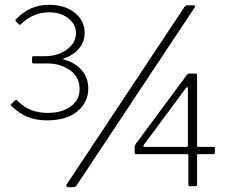

<svg xmlns="http://www.w3.org/2000/svg" viewBox="-20 -772 933 796"><path d="M46 -692C43.3 -689.3 43.3 -686.3 46 -683L57 -672C59 -670 60.7 -669 62 -669C63.3 -669 65 -670 67 -672C101 -704.7 140 -721 184 -721C216 -721 242.5 -712.7 263.5 -696C284.5 -679.3 295 -659 295 -635C295 -607.7 282.3 -584.8 257 -566.5C231.7 -548.2 201 -539 165 -539H119C115 -539 113 -537.3 113 -534V-514C113 -510.7 115 -509 119 -509H176C212 -509 243.3 -499.7 270 -481C296.7 -462.3 310 -436.3 310 -403C310 -373.7 298.2 -349.8 274.5 -331.5C250.8 -313.2 218.7 -304 178 -304C152 -304 128.8 -308 108.5 -316C88.2 -324 69 -337.3 51 -356C48.3 -358.7 45.7 -358.7 43 -356L27 -341C25 -339.7 24 -338.5 24 -337.5C24 -336.5 24.7 -335.3 26 -334C47.3 -312.7 69.8 -297.2 93.5 -287.5C117.2 -277.8 144 -273 174 -273C228.7 -273 271 -285.5 301 -310.5C331 -335.5 346 -367 346 -405C346 -435 336.7 -460.5 318 -481.5C299.3 -502.5 276.3 -516.7 249 -524C244.3 -524.7 242 -525.7 242 -527C242 -529 244.3 -530.3 249 -531C274.3 -540.3 294.3 -554.2 309 -572.5C323.7 -590.8 331 -612 331 -636C331 -669.3 317.3 -697 290 -719C262.7 -741 227 -752 183 -752C156.3 -752 131.8 -747.2 109.5 -737.5C87.2 -727.8 66 -712.7 46 -692ZM298 -4 787 -741C790.3 -747 788.7 -750 782 -750H759C753 -750 748.7 -748.3 746 -745L258 -10C256 -7.3 255 -4.7 255 -2C255 2 258 4 264 4H282C286.7 4 290 3.5 292 2.5C294 1.5 296 -0.7 298 -4ZM766 -467C762 -467 758.7 -465.7 756 -463L544 -177C540 -171.7 538 -166.7 538 -162V-139C538 -135 540.3 -133 545 -133H756C759.3 -133 761 -131.3 761 -128V-6C761 -2 763 0 767 0H790C794.7 0 797 -2 797 -6V-126C797 -130.7 798.7 -133 802 -133H865C869 -133 871 -135 871 -139V-159C871 -161.7 869 -163 865 -163H802C798.7 -163 797 -165 797 -169V-460C797 -464.7 795 -467 791 -467ZM753 -163H581C574.3 -163 572.7 -165.7 576 -171L750 -406C753.3 -409.3 755.3 -411 756 -411C758 -411 759 -408.3 759 -403V-167C759 -165.7 758.3 -164.7 757 -164C755.7 -163.3 754.3 -163 753 -163Z"/></svg>

Font: Libre Franklin ExtraLight
Style: Regular
Weight: 275
Designer: Pablo Impallari, Rodrigo Fuenzalida
Foundry: Impallari Type
Version: Version 1.002; ttfautohint (v1.5)